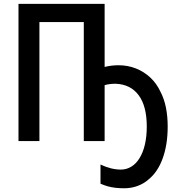

<svg xmlns="http://www.w3.org/2000/svg" viewBox="-20 -734 928 999"><path d="M626.5 245.6Q602.1 245.6 580.8 243.2Q559.6 240.7 540.5 235.4Q521.5 230 502.9 221.7V122.1Q530.8 135.3 557.1 141.8Q583.5 148.4 608.9 148.4Q637.7 148.4 662.6 133.5Q687.5 118.7 705.1 90.3Q724.1 60.5 733.9 18.1Q743.7 -24.4 743.7 -75.2Q743.7 -181.2 701.9 -238Q660.2 -294.9 582 -298.3Q566.9 -298.3 552.2 -296.6Q537.6 -294.9 524.4 -291V0H416V-619.1H185.1V0H76.2V-713.9H524.4V-385.7Q558.6 -394.5 597.2 -394.5Q645 -394.5 687 -377.9Q729 -361.3 762 -330.6Q794.9 -299.8 814.9 -256.8Q834.5 -219.2 843.5 -173.6Q852.5 -127.9 852.5 -75.7Q852.5 18.1 826.7 89.6Q800.8 161.1 752.9 199.7Q727.5 222.2 694.8 233.9Q662.1 245.6 626.5 245.6Z"/></svg>

Font: Open Sans
Style: Regular
Weight: 600
Width: 3
Foundry: Ascender Corporation
Version: Version 1.000